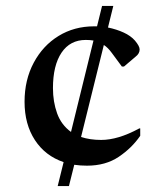

<svg xmlns="http://www.w3.org/2000/svg" viewBox="-20 -590 554 649"><path d="M175 39 195 -42Q133 -63 98 -116.5Q63 -170 63 -246Q63 -320 94 -378Q125 -436 178 -468.5Q231 -501 298 -501Q303 -501 308 -501L325 -570H363L345 -497Q374 -491 398 -480Q422 -469 436 -453Q452 -434 452 -423Q452 -409 439 -399L399 -365H392L358 -411Q345 -429 331 -438L254 -127Q284 -117 322 -117Q350 -117 382 -126.5Q414 -136 451 -156H454V-131Q426 -90 381.5 -60Q337 -30 274 -30Q252 -30 231 -33L213 39ZM159 -292Q159 -246 173 -207Q187 -168 220 -144L296 -453Q284 -455 270 -455Q217 -455 188 -412Q159 -369 159 -292Z"/></svg>

Font: Spectral SC Medium
Style: Regular
Weight: 500
Designer: Jean-Baptiste Levee
Foundry: Production Type
Version: Version 2.001